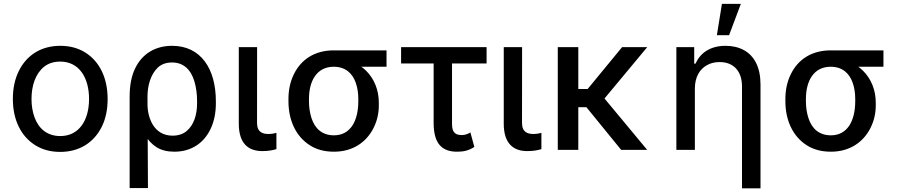

<svg xmlns="http://www.w3.org/2000/svg" viewBox="-20 -796 4772 1020"><path d="M300.1 11C401.3 11 478.7 -38.4 520.6 -122.5C541.5 -164.8 551.8 -213.8 551.8 -270.2C551.8 -383.5 507.8 -470.5 432.5 -517.4C394.9 -540.8 350.9 -552.6 300.1 -552.6C199.2 -552.6 121.8 -503.6 79.9 -418.7C58.9 -376.4 48.3 -326.7 48.3 -270.2C48.3 -157.7 92.3 -71 168 -24.1C205.6 -0.7 249.6 11 300.1 11ZM300.4 -73.2C230.8 -73.2 185.4 -112.6 163.7 -172.2C152.7 -202.1 147.4 -234.7 147.4 -270.2C147.4 -341.3 168.7 -404.5 214.1 -441.4C236.9 -459.5 265.6 -468.8 300.4 -468.8C399.9 -468.8 453.1 -383.9 453.1 -270.2C453.1 -157 399.9 -73.2 300.4 -73.2Z M766 203.1 763.5 -279.8C763.1 -339.8 779.8 -400.2 818.2 -436.8C837.4 -454.9 862.6 -464.1 893.8 -464.1C956 -464.1 994.7 -425.1 1013.1 -362.6C1022.4 -331 1027 -295.8 1027 -257.1V-247.2C1027 -186.1 1009.6 -131.4 971.2 -99.4C951.7 -83.5 926.8 -75.3 896.3 -75.3C797.2 -75.6 763.5 -170.1 763.5 -244L705.6 -183.9C729.4 -105.5 760.3 -46.2 811.4 -14.2C836.6 2.1 868.6 9.9 906.6 9.9C997.2 9.9 1064.6 -36.9 1100.1 -114C1117.9 -152.7 1126.8 -197.1 1126.8 -247.2V-257.1C1126.8 -344.8 1106.9 -418 1067.5 -470.5C1028.1 -522.7 970.2 -552.6 894.5 -552.6C807.5 -552.6 736.5 -512.8 697.8 -432.5C678.3 -392.4 668.7 -342 668.7 -281.6V203.1Z M1248.6 -138.8C1248.6 -32 1300.8 6.7 1373.6 6.7C1407.7 6.7 1431.8 1.4 1448.5 -3.9V-90.2C1441.1 -87.7 1422.2 -84.2 1407 -84.2C1375.7 -84.2 1345.9 -93 1345.5 -142.8L1345.9 -545.5H1248.6Z M1512.4 -258.5C1512.4 -157.3 1551.5 -72.8 1623.9 -25.6C1659.8 -1.8 1703.5 9.9 1754.3 9.9C1855.1 9.9 1927.2 -41.2 1964.8 -116.8C1983.7 -154.5 1992.9 -195 1992.5 -238.6V-248.6C1992.9 -318.2 1967.7 -377.5 1925.1 -420.1C1903.4 -441.1 1878.6 -457.4 1850.5 -468.4C1816.4 -481.5 1796.9 -501.1 1780.2 -515.3C1771.7 -522.4 1762.4 -526.6 1752.8 -528.4C1651.6 -528.4 1579.2 -479.8 1541.2 -401.6C1522 -362.6 1512.4 -318.5 1512.4 -269.9ZM1621.4 -269.9C1621.4 -367.9 1664.1 -441.4 1752.8 -441.4C1815 -441.4 1852.6 -407 1870.4 -355.1C1879.3 -329.2 1883.5 -300.8 1883.5 -269.9V-258.5C1883.5 -154.1 1842 -77.1 1754.3 -77.1C1691.4 -77.1 1653.1 -112.9 1634.9 -168.3C1626.1 -195.7 1621.4 -225.9 1621.4 -258.5ZM1752.8 -528.4V-441.4H2033.4V-528.4Z M2110.8 -545.5V-458.8H2565V-545.5ZM2283.7 -142.8C2283.7 -34.8 2326.7 9.9 2407.3 9.9C2440 9.9 2467.7 5.7 2500 -15.6L2479 -92.3C2467.7 -85.6 2452.1 -78.5 2433.9 -78.5C2418 -78.5 2400.2 -80.6 2389.6 -97.7C2384.2 -105.8 2381.4 -119.7 2381.4 -139.2V-545.5H2283.7Z M2656.2 -138.8C2656.2 -32 2708.5 6.7 2781.2 6.7C2815.3 6.7 2839.5 1.4 2856.2 -3.9V-90.2C2848.7 -87.7 2829.9 -84.2 2814.6 -84.2C2783.4 -84.2 2753.6 -93 2753.2 -142.8L2753.6 -545.5H2656.2Z M2943.2 -545.5V0H3052.2V-226.6H3095.2L3279.8 0H3418L3191.4 -272.7L3418.3 -545.5H3284.8L3101.9 -323.2H3052.2V-545.5Z M3671.5 -325.3C3671.5 -385.3 3696 -427.9 3735.8 -449.9C3755.3 -460.9 3777.7 -466.3 3802.9 -466.3C3877.8 -466.3 3921.9 -417.6 3921.9 -336.6V204.5H4020.2V-346.9C4020.2 -437.9 3987.9 -498.6 3932.5 -529.5C3904.5 -544.7 3872.2 -552.6 3834.9 -552.6C3752.8 -552.6 3700.3 -514.9 3674.7 -457.7H3668V-545.5H3573.2V0H3671.5ZM3853.3 -609 3915.8 -775.6H3815.3L3788.4 -609Z M4152.3 -258.5C4152.3 -157.3 4191.4 -72.8 4263.8 -25.6C4299.7 -1.8 4343.4 9.9 4394.2 9.9C4495 9.9 4567.1 -41.2 4604.8 -116.8C4623.6 -154.5 4632.8 -195 4632.5 -238.6V-248.6C4632.8 -318.2 4607.6 -377.5 4565 -420.1C4543.3 -441.1 4518.5 -457.4 4490.4 -468.4C4456.3 -481.5 4436.8 -501.1 4420.1 -515.3C4411.6 -522.4 4402.3 -526.6 4392.8 -528.4C4291.5 -528.4 4219.1 -479.8 4181.1 -401.6C4161.9 -362.6 4152.3 -318.5 4152.3 -269.9ZM4261.4 -269.9C4261.4 -367.9 4304 -441.4 4392.8 -441.4C4454.9 -441.4 4492.5 -407 4510.3 -355.1C4519.2 -329.2 4523.4 -300.8 4523.4 -269.9V-258.5C4523.4 -154.1 4481.9 -77.1 4394.2 -77.1C4331.3 -77.1 4293 -112.9 4274.9 -168.3C4266 -195.7 4261.4 -225.9 4261.4 -258.5ZM4392.8 -528.4V-441.4H4673.3V-528.4Z"/></svg>

Font: Inter 465
Style: Regular
Weight: 400
Designer: Rasmus Andersson
Foundry: rsms
Version: Version 3.019;Glyphs 3.1.2 (3151)